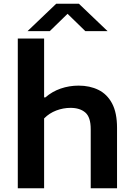

<svg xmlns="http://www.w3.org/2000/svg" viewBox="-20 -1016 722 1036"><path d="M76 0V-808H218V-490.5H225Q261 -522 307.2 -538Q353.5 -554 404.5 -554Q464.5 -554 511.2 -531Q558 -508 584.8 -457.8Q611.5 -407.5 611.5 -326.5V0H469.5V-319Q469.5 -384 440.2 -409Q411 -434 360.5 -434Q321.5 -434 283.8 -419.8Q246 -405.5 218 -377V0ZM128.5 -848 283.5 -996H405.5L560.5 -848H440.5L344.5 -941.5L248.5 -848Z"/></svg>

Font: Encode Sans Expanded Expanded SemiBold
Style: Regular
Weight: 600
Width: 7
Designer: Multiple Designers
Foundry: Impallari Type
Version: Version 3.000; ttfautohint (v1.8.3) -l 8 -r 50 -G 200 -x 14 